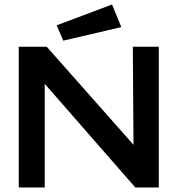

<svg xmlns="http://www.w3.org/2000/svg" viewBox="-20 -830 790 850"><path d="M63 0V-623H187L571 -189L568 -623H683V0H579L178 -459V0ZM260 -650 231 -718 476 -810 517 -710Z"/></svg>

Font: Inconsolata ExtraExpanded
Style: Bold
Weight: 700
Width: 8
Monospace: yes
Designer: Raph Levien, Cyreal, Brenton Simpson
Foundry: Raph Levien, Cyreal, Google
Version: Version 3.100; ttfautohint (v1.8.4.7-5d5b)